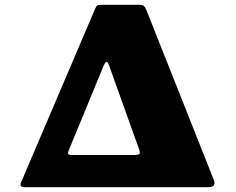

<svg xmlns="http://www.w3.org/2000/svg" viewBox="-20 -785 990 805"><path d="M850 0H87.5Q72 0 68 -5.2Q64 -10.5 67.5 -18.5L379 -748.5Q384 -760.5 388.8 -762.8Q393.5 -765 410.5 -765H560.5Q578 -765 583.2 -760.2Q588.5 -755.5 593.5 -743.5L876.5 -30.5Q882 -16.5 876.8 -8.2Q871.5 0 850 0ZM538.5 -135Q560.5 -135 564.5 -140Q568.5 -145 563 -159.5L437 -511.5Q431 -529 425.2 -525Q419.5 -521 414.5 -509.5L269 -156.5Q264 -144.5 266 -139.8Q268 -135 281.5 -135Z"/></svg>

Font: Besley* Fatface
Style: Regular
Weight: 900
Designer: Owen Earl
Foundry: indestructible type*
Version: Version 3.000; ttfautohint (v1.8.3)